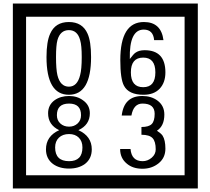

<svg xmlns="http://www.w3.org/2000/svg" viewBox="-20 -980 1195 1090"><path d="M1103 90H53V-960H1103ZM1028 15V-885H128V15ZM497 -656Q497 -442 371 -442Q244 -442 244 -656Q244 -744 265 -789Q294 -855 371 -855Q448 -855 477 -789Q497 -745 497 -656ZM444 -656Q444 -723 435 -752Q420 -809 371 -809Q322 -809 306 -752Q298 -723 298 -656Q298 -587 306 -553Q322 -488 371 -488Q419 -488 435 -554Q444 -587 444 -656ZM919 -569Q919 -511 886.5 -476.5Q854 -442 795 -442Q711 -442 684 -493Q663 -531 663 -639Q663 -855 797 -855Q895 -855 908 -752H855Q850 -812 796 -812Q713 -812 717 -645Q738 -673 748 -680Q768 -695 801 -695Q919 -695 919 -569ZM862 -569Q862 -653 793 -653Q723 -653 723 -569Q723 -485 793 -485Q862 -485 862 -569ZM501 -132Q501 -79 462 -49Q426 -23 372 -23Q317 -23 281 -49Q241 -79 241 -132Q241 -207 316 -241Q253 -271 253 -337Q253 -384 290 -411Q324 -435 372 -435Q419 -435 452 -410Q490 -383 490 -337Q490 -271 425 -241Q501 -207 501 -132ZM440 -326Q440 -392 372 -392Q303 -392 303 -326Q303 -297 322.5 -279Q342 -261 372 -261Q401 -261 420.5 -279Q440 -297 440 -326ZM448 -143Q448 -178 427.5 -198.5Q407 -219 372 -219Q336 -219 314.5 -198.5Q293 -178 293 -143Q293 -65 372 -65Q448 -65 448 -143ZM919 -136Q919 -84 880.5 -53Q842 -22 789 -22Q734 -22 700 -51Q662 -82 662 -134H721Q727 -65 790 -65Q818 -65 841 -84.5Q864 -104 864 -132Q864 -177 846 -196Q828 -215 783 -215V-259Q825 -259 841.5 -276Q858 -293 858 -334Q858 -392 789 -392Q738 -392 726 -324H671Q684 -435 788 -435Q839 -435 874 -409Q913 -380 913 -330Q913 -265 871 -238Q895 -222 903 -210Q919 -185 919 -136Z"/></svg>

Font: Unicode BMP Fallback SIL
Style: Regular
Weight: 400
Foundry: NRSI, SIL International
Version: Version 5.1 Based on Unicode 5.1